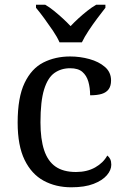

<svg xmlns="http://www.w3.org/2000/svg" viewBox="-20 -786 532 816"><path d="M283 10Q217 10 165.5 -18Q114 -46 84.5 -106.5Q55 -167 55 -265Q55 -372 84.5 -433.5Q114 -495 164.5 -520.5Q215 -546 278 -546Q320 -546 360 -535Q400 -524 426 -501.5Q452 -479 452 -444Q452 -421 442 -407Q432 -393 412.5 -387Q393 -381 363 -381Q363 -413 355.5 -439Q348 -465 330 -480.5Q312 -496 278 -496Q240 -496 211.5 -476Q183 -456 167.5 -406Q152 -356 152 -266Q152 -195 167.5 -148Q183 -101 216 -78Q249 -55 303 -55Q350 -55 384.5 -74.5Q419 -94 436 -125Q444 -119 448.5 -109.5Q453 -100 453 -86Q453 -63 434 -41Q415 -19 377.5 -4.5Q340 10 283 10ZM233 -606Q223 -629 205 -655.5Q187 -682 168 -708Q149 -734 133 -753V-766H172Q191 -755 210 -739.5Q229 -724 247 -707.5Q265 -691 280 -675Q295 -691 313 -707.5Q331 -724 350.5 -739.5Q370 -755 389 -766H428V-753Q413 -734 393.5 -708Q374 -682 356.5 -655.5Q339 -629 328 -606Z"/></svg>

Font: Noto Serif Gurmukhi
Style: Regular
Weight: 400
Designer: Vaibhav Singh and the Monotype Design Team
Foundry: Monotype Imaging Inc.
Version: Version 2.003